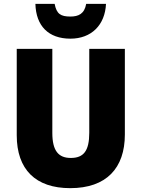

<svg xmlns="http://www.w3.org/2000/svg" viewBox="-20 -968 735 998"><path d="M531 -948H428C419 -896 388 -882 346 -882C296 -882 274 -895 264 -948H164C167 -833 232 -767 346 -767C455 -767 526 -838 531 -948ZM629 -269V-714H444V-278C444 -184 415 -147 348 -147C284 -147 252 -184 252 -277V-714H67V-265C67 -87 165 10 345 10C533 10 629 -94 629 -269Z"/></svg>

Font: Noto Sans Telugu SemiCondensed Black
Style: Regular
Weight: 900
Width: 4
Designer: Jelle Bosma - Monotype Design Team
Foundry: Monotype Imaging Inc.
Version: Version 2.005